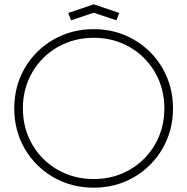

<svg xmlns="http://www.w3.org/2000/svg" viewBox="-20 -855 867 889"><path d="M46 -353Q46 -456 94.5 -539.5Q143 -623 227 -671.5Q311 -720 414 -720Q516 -720 600 -671.5Q684 -623 732.5 -539Q781 -455 781 -353Q781 -251 732.5 -167Q684 -83 600 -34.5Q516 14 414 14Q311 14 227 -34.5Q143 -83 94.5 -166.5Q46 -250 46 -353ZM741 -353Q741 -445 698 -519.5Q655 -594 580.5 -637Q506 -680 414 -680Q322 -680 247 -637Q172 -594 129 -519.5Q86 -445 86 -353Q86 -261 129 -186.5Q172 -112 247 -69Q322 -26 414 -26Q506 -26 580.5 -69Q655 -112 698 -186.5Q741 -261 741 -353ZM296 -795 414 -835 532 -795 519 -761 414 -796 309 -761Z"/></svg>

Font: Lineal Thin
Style: Regular
Weight: 200
Designer: Created by Frank Adebiaye with contributions from Anton Moglia & Ariel Martín Pérez
Created by Frank ADEBIAYE with FontF
Foundry: Velvetyne Type Foundry
Version: Version 2.000;Glyphs 3.2 (3227)